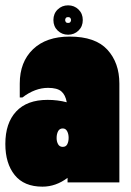

<svg xmlns="http://www.w3.org/2000/svg" viewBox="-20 -683 492 719"><path d="M427 -370V0H233V-17Q189 16 139 16Q70 16 35 -27.5Q0 -71 0 -144Q0 -222 40.5 -265.5Q81 -309 158 -309Q196 -309 230 -300Q225 -328 209.5 -341Q194 -354 160 -354Q111 -354 64 -318H54V-370Q54 -451 103.5 -498.5Q153 -546 241 -546Q337 -546 382 -497Q427 -448 427 -370ZM237 -167Q237 -181 231.5 -191.5Q226 -202 215 -202Q203 -202 197.5 -191.5Q192 -181 192 -166Q192 -153 197.5 -143Q203 -133 215 -133Q227 -133 232 -143Q237 -153 237 -167ZM180 -608Q180 -632 196 -647.5Q212 -663 235 -663Q258 -663 274 -647.5Q290 -632 290 -608Q290 -584 274 -568.5Q258 -553 235 -553Q212 -553 196 -568.5Q180 -584 180 -608ZM246 -608Q246 -612 243.5 -615.5Q241 -619 235 -619Q229 -619 226.5 -615.5Q224 -612 224 -608Q224 -604 226.5 -600.5Q229 -597 235 -597Q241 -597 243.5 -600.5Q246 -604 246 -608Z"/></svg>

Font: FFF_tuoi-tre Text
Style: Regular
Weight: 700
Designer: bBox Type GmbH
Foundry: bBox Type GmbH
Version: Version 1.001